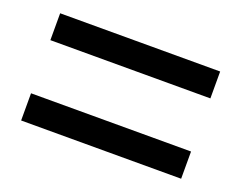

<svg xmlns="http://www.w3.org/2000/svg" viewBox="-65 -650 700 557"><g transform="rotate(20 285.0 -371.5)"><path d="M38 -454V-537H532V-454ZM38 -206V-290H532V-206Z"/></g></svg>

Font: Noto Sans KR Medium
Style: Regular
Weight: 500
Designer: Ryoko NISHIZUKA  (kana, bopomofo & ideographs); Paul D. Hunt (Latin, Greek & Cyrillic); Sandoll Communications , Soo-you
Foundry: Adobe
Version: Version 2.004-H2;hotconv 1.0.118;makeotfexe 2.5.65603